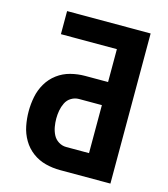

<svg xmlns="http://www.w3.org/2000/svg" viewBox="-110 -822 796 908"><g transform="rotate(15 288.0 -367.5)"><path d="M268 0H515V-735H106V-622H380V-461H268Q232 -461 197 -452Q162 -443 133 -421.5Q104 -400 85.5 -368.5Q67 -337 60 -301.5Q53 -266 53 -231Q53 -195 60 -159.5Q67 -124 85.5 -92.5Q104 -61 133 -39.5Q162 -18 197 -9Q232 0 268 0ZM268 -113Q248 -113 230.5 -124Q213 -135 204 -153Q195 -171 191.5 -191Q188 -211 188 -231Q188 -251 191.5 -270.5Q195 -290 204 -308.5Q213 -327 230.5 -337.5Q248 -348 268 -348H380V-113Z"/></g></svg>

Font: Iosevka Sparkle Extrabold
Style: Regular
Weight: 800
Designer: Belleve Invis
Foundry: Belleve Invis
Version: Version 4.5.0; ttfautohint (v1.8.3)